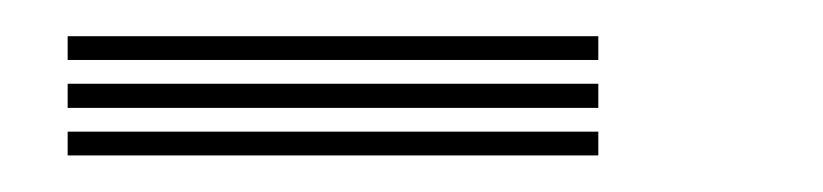

<svg xmlns="http://www.w3.org/2000/svg" viewBox="-20 -730 450 105"><path d="M17 -697.2V-710.2H307.2V-697.2ZM17 -671V-684.2H307.2V-671ZM17 -645V-658H307.2V-645Z"/></svg>

Font: Big Shoulders Inline Text
Style: Regular
Weight: 400
Designer: Patric King
Foundry: XO Type Co
Version: Version 1.000